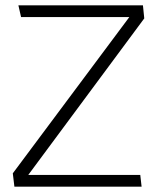

<svg xmlns="http://www.w3.org/2000/svg" viewBox="-20 -700 588 720"><path d="M506 -44H86L521 -631L516 -680H49L59 -636H465L28 -50L34 0H511Z"/></svg>

Font: Catamaran ExtraLight
Style: Regular
Weight: 250
Designer: Pria Ravichandran
Version: Version 2.000